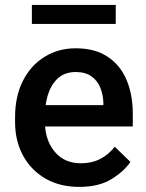

<svg xmlns="http://www.w3.org/2000/svg" viewBox="-20 -729 576 759"><path d="M293.5 9.8Q215.3 9.8 158.2 -23.9Q101.1 -57.6 70.3 -115.5Q39.6 -173.3 39.6 -246.1V-265.6Q39.6 -348.6 70.8 -409.9Q102.1 -471.2 156.5 -504.6Q210.9 -538.1 279.3 -538.1Q355 -538.1 405 -505.1Q455.1 -472.2 480 -413.8Q504.9 -355.5 504.9 -279.3V-229H158.2Q163.1 -166 200.2 -124.8Q237.3 -83.5 300.3 -83.5Q342.8 -83.5 376 -100.6Q409.2 -117.7 433.6 -148.9L495.6 -88.9Q470.2 -51.3 420.4 -20.8Q370.6 9.8 293.5 9.8ZM278.8 -444.3Q229 -444.3 199 -409.4Q168.9 -374.5 160.6 -313.5H388.7V-322.8Q387.7 -354.5 376.5 -382.3Q365.2 -410.2 341.6 -427.2Q317.9 -444.3 278.8 -444.3ZM437.5 -709.5V-634.3H106V-709.5Z"/></svg>

Font: Vazirmatn RD UI Medium
Style: Regular
Weight: 500
Designer: Saber Rastikerdar
Foundry: Saber Rastikerdar
Version: Version 33.003